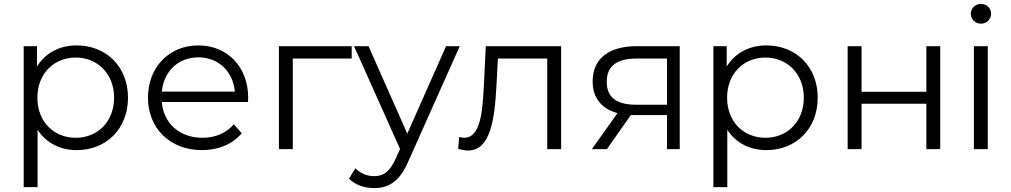

<svg xmlns="http://www.w3.org/2000/svg" viewBox="-20 -762 5168 981"><path d="M372 -530C285 -530 212 -492 169 -422V-526H101V194H172V-99C216 -31 288 5 372 5C522 5 634 -103 634 -263C634 -422 522 -530 372 -530ZM367 -58C255 -58 171 -140 171 -263C171 -385 255 -468 367 -468C478 -468 563 -385 563 -263C563 -140 478 -58 367 -58Z M1248 -263C1248 -421 1141 -530 993 -530C845 -530 736 -419 736 -263C736 -107 848 5 1012 5C1095 5 1168 -25 1215 -81L1175 -127C1135 -81 1078 -58 1014 -58C899 -58 815 -131 807 -241H1247C1247 -249 1248 -257 1248 -263ZM993 -469C1096 -469 1171 -397 1180 -294H807C816 -397 891 -469 993 -469Z M1777 -526H1405V0H1476V-463H1777Z M2259 -526 2061 -79 1863 -526H1789L2024 -1L2001 50C1971 116 1939 138 1892 138C1854 138 1822 124 1796 98L1763 151C1795 183 1842 199 1891 199C1966 199 2022 166 2066 63L2329 -526Z M2462 -526 2453 -338C2446 -199 2438 -58 2351 -58C2344 -58 2335 -60 2326 -62L2321 -1C2340 4 2356 7 2372 7C2485 7 2508 -149 2517 -333L2524 -463H2776V0H2847V-526Z M3232 -526C3096 -526 3008 -466 3008 -346C3008 -261 3054 -206 3135 -184L3004 0H3081L3203 -174H3388V0H3453V-526ZM3080 -344C3080 -428 3136 -463 3234 -463H3388V-227H3229C3131 -227 3080 -264 3080 -344Z M3896 -530C3809 -530 3736 -492 3693 -422V-526H3625V194H3696V-99C3740 -31 3812 5 3896 5C4046 5 4158 -103 4158 -263C4158 -422 4046 -530 3896 -530ZM3891 -58C3779 -58 3695 -140 3695 -263C3695 -385 3779 -468 3891 -468C4002 -468 4087 -385 4087 -263C4087 -140 4002 -58 3891 -58Z M4311 0H4382V-232H4713V0H4784V-526H4713V-293H4382V-526H4311Z M4992 -641C5022 -641 5044 -664 5044 -693C5044 -720 5021 -742 4992 -742C4963 -742 4940 -719 4940 -692C4940 -664 4963 -641 4992 -641ZM4956 0H5027V-526H4956Z"/></svg>

Font: Talent
Style: Regular
Weight: 400
Designer: Mike Powis
Version: Version 1.001;hotconv 1.0.109;makeotfexe 2.5.65596